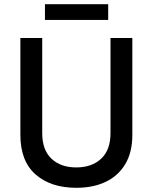

<svg xmlns="http://www.w3.org/2000/svg" viewBox="-20 -881 726 914"><path d="M343 13Q222 13 149.5 -50.5Q77 -114 77 -239V-700H181V-247Q181 -167 225 -125.5Q269 -84 343 -84Q417 -84 461.5 -125.5Q506 -167 506 -247V-700H610V-239Q610 -156 576.5 -100Q543 -44 483.5 -15.5Q424 13 343 13ZM194 -786V-861H495V-786Z"/></svg>

Font: SUSE Medium
Style: Regular
Weight: 500
Designer: Rene Bieder
Foundry: SUSE
Version: Version 1.000